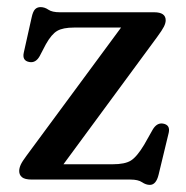

<svg xmlns="http://www.w3.org/2000/svg" viewBox="-20 -505 522 540"><path d="M422 -401 158.5 -43H296.5Q331.5 -43 348.2 -53.5Q365 -64 385.5 -98L409.5 -140.5Q421 -160 438 -157.5Q459.5 -154 454.5 -131.5L426 -13.5Q419 15 401.5 15Q390.5 15 379.5 7.5Q368.5 0 346.5 0H69.5Q50 0 42 -6.5Q34 -13 34 -24Q34 -32 38.2 -41.5Q42.5 -51 54.5 -67L320.5 -427.5H188.5Q157 -427.5 141 -418.2Q125 -409 109 -380.5L91.5 -347Q80.5 -327.5 63 -330.5Q41.5 -334 47 -357.5L69 -456Q72.5 -472.5 78.5 -478.8Q84.5 -485 94 -485Q105.5 -485 116 -477.8Q126.5 -470.5 148.5 -470.5H413.5Q446 -470.5 446 -448Q446 -440 441 -430Q436 -420 422 -401Z"/></svg>

Font: Fraunces 9pt S050
Style: Regular
Weight: 400
Version: Version 1.000; ttfautohint (v1.8.3)